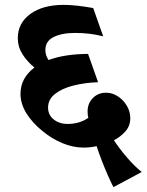

<svg xmlns="http://www.w3.org/2000/svg" viewBox="-20 -653 601 787"><path d="M445 114Q435 95 422 65.5Q409 36 396.5 3.5Q384 -29 376 -54Q350 -48 323 -48Q279 -48 235 -66.5Q191 -85 154 -116Q114 -148 89 -187.5Q64 -227 64 -268Q64 -302 79 -329Q94 -356 121 -376Q91 -401 72 -431Q53 -461 53 -497Q53 -558 104 -595.5Q155 -633 241 -633Q268 -633 298.5 -629.5Q329 -626 362 -620L403 -504Q350 -518 288 -518Q233 -518 199.5 -501Q166 -484 166 -448Q166 -426 179 -407Q214 -420 255.5 -426Q297 -432 341 -432L382 -316Q326 -314 279.5 -302Q233 -290 205 -267.5Q177 -245 177 -212Q177 -182 200 -163.5Q223 -145 257 -145Q306 -145 342 -170Q339 -182 339 -196Q339 -229 360.5 -251Q382 -273 415 -273Q441 -273 464 -257.5Q487 -242 500.5 -218.5Q514 -195 514 -168Q514 -137 494 -114.5Q474 -92 447 -78Q470 -43 500.5 -7.5Q531 28 561 52Z"/></svg>

Font: Noto Serif Devanagari ExtraBold
Style: Regular
Weight: 800
Designer: Universal Thirst, Indian Type Foundry and the Monotype Design Team
Foundry: Monotype Imaging Inc.
Version: Version 2.004; ttfautohint (v1.8.4.7-5d5b)